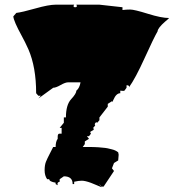

<svg xmlns="http://www.w3.org/2000/svg" viewBox="-20 -758 735 809"><path d="M223.1 -182.1Q223.1 -194.8 230.5 -194.8H239.7V-219.2H231.4L249 -240.7V-263.2H257.8Q257.8 -316.4 279.8 -340.1Q301.8 -363.8 301.8 -376Q315.4 -387.2 319.3 -411.1H267.1Q255.4 -411.1 235.4 -399.7Q215.3 -388.2 204.1 -388.2L141.6 -342.8L151.9 -354.5H141.6L132.3 -365.2Q132.3 -475.1 99.6 -550.3Q85.4 -582 71.3 -607.4Q37.6 -668.9 36.1 -689L48.8 -703.6Q73.2 -706.5 129.2 -722.4Q185.1 -738.3 214.4 -738.3H292.5Q290 -735.8 290 -731.7Q290 -727.5 296.9 -727.5Q303.7 -727.5 303.7 -731.7Q303.7 -735.8 301.8 -738.3H398.9L496.1 -727.5V-715.8Q511.7 -717.8 528.8 -717.8Q545.9 -717.8 603 -700Q660.2 -682.1 692.4 -682.1Q689 -677.7 675.8 -667Q645 -640.1 644 -626Q627.4 -597.2 589.1 -512.7Q550.8 -428.2 523.4 -390.1Q523.9 -391.1 523.9 -393.1Q523.9 -398.9 513.2 -398.9V-388.2L504.4 -376Q502.4 -375 498.5 -375L486.8 -376V-365.2Q469.7 -365.2 458 -337.9Q454.1 -328.6 452.6 -328.6Q452.6 -330.1 451.7 -331.5L434.1 -320.3V-308.6L398.9 -263.2V-251.5L389.6 -240.7Q388.7 -242.7 386.2 -242.7Q383.8 -242.7 381.6 -239.7Q379.4 -236.8 379.4 -234.1Q379.4 -231.4 381.3 -229.5L372.6 -219.2Q375 -215.8 375 -212.9Q375 -210 367.7 -206.8Q360.4 -203.6 360.4 -201.2Q360.4 -198.7 363.3 -194.8L355 -184.1H346.2L355 -173.3L337.4 -162.1V-150.9L328.6 -138.7Q342.3 -138.7 351.6 -138.7Q360.8 -138.7 373.5 -138.4Q386.2 -138.2 393.8 -137.5Q401.4 -136.7 413.3 -135.7Q425.3 -134.8 433.3 -133.1Q441.4 -131.3 450.7 -128.9Q466.3 -125.5 478 -116.2L480 -106L478 -82L460.4 -71.3L451.7 -48.8L460.4 -37.6L416.5 28.3H407.7L398.9 17.6Q398.9 20 403.3 24.4Q407.7 28.8 407.7 30.8Q404.8 29.8 387.2 22.2Q369.6 14.6 362.8 12.2Q338.4 3.4 324.7 3.4Q311 3.4 292.5 7.8V17.6H286.1Q286.1 -15.1 249 -15.1L231.4 -2.9V7.8Q222.2 9.8 222.2 16.1L223.1 22.5L214.4 17.6V11.7Q187.5 7.3 187.5 -2.9H178.7Q168 -18.1 168 -40.3Q168 -62.5 173.6 -76.4Q179.2 -90.3 190.2 -111.3Q201.2 -132.3 204.1 -138.7H214.4Q214.4 -161.6 223.1 -173.3Z"/></svg>

Font: Butcherman
Style: Regular
Weight: 400
Version: Version 001.003